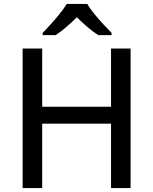

<svg xmlns="http://www.w3.org/2000/svg" viewBox="-20 -962 784 982"><path d="M647.9 0H547.9V-329.6H195.8V0H95.7V-713.9H195.8V-416H547.9V-713.9H647.9ZM426.3 -941.9Q439 -919.9 461.2 -892.3Q483.4 -864.7 507.8 -838.6Q532.2 -812.5 550.8 -793.5V-782.2H482.9Q456.5 -798.8 428 -823Q399.4 -847.2 373 -874Q346.7 -847.2 318.8 -823.5Q291 -799.8 264.6 -782.2H198.2V-793.5Q216.8 -813 240.5 -839.1Q264.2 -865.2 286.1 -892.6Q308.1 -919.9 321.3 -941.9Z"/></svg>

Font: Open Sans Medium
Style: Regular
Weight: 500
Designer: Monotype Design Team
Foundry: Monotype Imaging Inc.
Version: Version 3.000